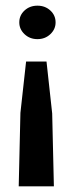

<svg xmlns="http://www.w3.org/2000/svg" viewBox="-20 -516 259 677"><path d="M72 -299H144L164 -116L170 141H46L52 -118ZM112 -496Q139 -496 157.5 -479Q176 -462 176 -437Q176 -413 157.5 -395.5Q139 -378 112 -378Q85 -378 66.5 -395.5Q48 -413 48 -437Q48 -462 66.5 -479Q85 -496 112 -496Z"/></svg>

Font: Alumni Sans
Style: Bold
Weight: 700
Designer: Robert E. Leuschke
Foundry: Robert E. Leuschke
Version: Version 1.018